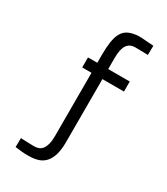

<svg xmlns="http://www.w3.org/2000/svg" viewBox="-225 -784 980 1127"><g transform="rotate(30 265.0 -221.0)"><path d="M312 66Q312 117 301.5 151.5Q291 186 271.5 207Q252 228 224.5 236.5Q197 245 162 245Q148 245 132.5 244.5Q117 244 103 242Q86 240 70 238L71 177Q71 177 81.5 177.5Q92 178 106.5 178.5Q121 179 136 179.5Q151 180 162 180Q179 180 193 174.5Q207 169 217 155.5Q227 142 232.5 120Q238 98 238 66V-362H175V-430H238V-484Q238 -534 243.5 -570.5Q249 -607 261.5 -631Q274 -655 295.5 -668Q317 -681 349 -685Q358 -687 368.5 -687Q379 -687 390 -687Q403 -686 417 -685Q431 -684 444 -683Q458 -682 473 -681L472 -618Q456 -618 441 -619Q427 -619 412.5 -619.5Q398 -620 387 -620Q349 -620 330.5 -592.5Q312 -565 312 -505V-430H458V-362H312V66Z"/></g></svg>

Font: TitilliumText22L 400 wt
Style: 400 wt
Weight: 400
Designer: Campivisivi
Foundry: Campivisivi
Version: 1.000